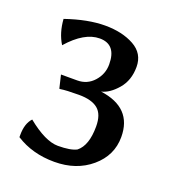

<svg xmlns="http://www.w3.org/2000/svg" viewBox="-90 -782 519 578"><g transform="rotate(20 169.0 -493.0)"><path d="M207 -521Q311 -507 311 -413Q311 -354 264 -314Q217 -274 146.5 -274Q76 -274 23 -308Q23 -312 23 -315Q23 -352 41 -371Q100 -323 140.5 -323Q181 -323 200 -333Q229 -356 229 -417Q229 -456 209 -472.5Q189 -489 148 -489Q107 -489 89 -486H86L76 -528H128Q160 -528 181 -551.5Q202 -575 202 -606Q202 -670 149 -670Q100 -670 49 -612Q29 -644 26 -688Q96 -712 151 -712Q206 -712 244 -691Q282 -670 282 -627Q282 -584 257.5 -555.5Q233 -527 207 -521Z"/></g></svg>

Font: Asul
Style: Regular
Weight: 400
Version: Version 1.001